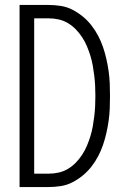

<svg xmlns="http://www.w3.org/2000/svg" viewBox="-20 -755 515 775"><path d="M59 0V-735H176Q201 -735 226 -731Q251 -727 273 -715.5Q295 -704 314.5 -688Q334 -672 349.5 -652Q365 -632 376.5 -610Q388 -588 396 -564.5Q404 -541 409.5 -516.5Q415 -492 418.5 -467.5Q422 -443 423 -417.5Q424 -392 424 -368Q424 -343 423 -317.5Q422 -292 418.5 -267.5Q415 -243 409.5 -218.5Q404 -194 396 -170.5Q388 -147 376.5 -125Q365 -103 349.5 -83Q334 -63 314.5 -47Q295 -31 273 -19.5Q251 -8 226 -4Q201 0 176 0ZM118 -54H176Q197 -54 217 -58.5Q237 -63 254.5 -73.5Q272 -84 286.5 -99Q301 -114 312 -131Q323 -148 331 -167Q339 -186 345 -205.5Q351 -225 354.5 -245Q358 -265 360.5 -285.5Q363 -306 364 -326.5Q365 -347 365 -368Q365 -388 364 -408.5Q363 -429 360.5 -449.5Q358 -470 354.5 -490Q351 -510 345 -529.5Q339 -549 331 -568Q323 -587 312 -604Q301 -621 286.5 -636Q272 -651 254.5 -661.5Q237 -672 217 -676.5Q197 -681 176 -681H118Z"/></svg>

Font: Iosevka QP Light
Style: Regular
Weight: 300
Designer: Belleve Invis
Foundry: Belleve Invis
Version: Version 20.0.0; ttfautohint (v1.8.4)